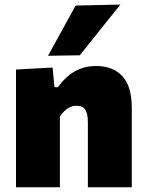

<svg xmlns="http://www.w3.org/2000/svg" viewBox="-20 -796 621 816"><path d="M48 0Q48 -53 48 -102.5Q48 -152 48 -214.5V-264.5Q48 -323 48 -381.2Q48 -439.5 48 -500.5L203.5 -509L211.5 -425.5H226.5Q244 -451 267.2 -471.2Q290.5 -491.5 320.5 -503.5Q350.5 -515.5 388 -515.5Q461 -515.5 500.5 -471.8Q540 -428 540 -339Q540 -306 540 -275.8Q540 -245.5 540 -214.5Q540 -152.5 540 -102.8Q540 -53 540 0H353.5Q353.5 -53 353.5 -101.5Q353.5 -150 353.5 -204V-276Q353.5 -311 343 -328.8Q332.5 -346.5 305 -346.5Q290 -346.5 277.2 -340.5Q264.5 -334.5 253.8 -324Q243 -313.5 234.5 -301V-204Q234.5 -149.5 234.5 -101.2Q234.5 -53 234.5 0ZM184 -559Q213.5 -613 243 -666Q272.5 -719 301.5 -772.5L491.5 -776.5Q461.5 -739 432.2 -702.5Q403 -666 375 -630.8Q347 -595.5 319 -561Z"/></svg>

Font: Commissioner Thin ExtraBold
Style: Regular
Weight: 800
Version: Version 1.000